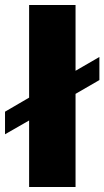

<svg xmlns="http://www.w3.org/2000/svg" viewBox="-51 -745 416 765"><path d="M65 0V-265L-31 -210V-300L65 -356V-725H250V-463L345 -518V-426L250 -371V0Z"/></svg>

Font: Archivo Expanded ExtraBold
Style: Regular
Weight: 800
Width: 7
Designer: Hector Gatti
Foundry: Omnibus-Type
Version: Version 2.001; ttfautohint (v1.8.3)